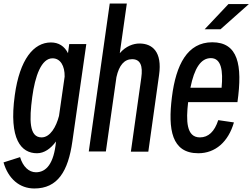

<svg xmlns="http://www.w3.org/2000/svg" viewBox="-44 -830 1433 1090"><path d="M367 -28 446 -580H349L342 -528C322 -568 289 -589 245 -589C147 -589 68 -493 40 -290C5 -38 77 40 166 40C207 40 244 14 274 -27C262 100 218 148 160 148C120 148 86 116 70 62L-24 92C3 185 67 240 151 240C283 240 343 143 367 -28ZM139 -279C155 -399 191 -499 254 -499C299 -499 324 -456 323 -395L291 -172C275 -110 241 -50 192 -50C121 -50 122 -150 139 -279Z M557 30 617 -392C632 -460 662 -494 706 -494C753 -494 768 -457 758 -388L699 31H798L859 -404C878 -537 820 -583 748 -583C713 -583 670 -568 636 -528L676 -810H579L460 30Z M1253 -807 1118 -664H1208L1369 -807ZM1284 -135 1195 -148C1174 -83 1139 -50 1091 -50C1013 -50 1012 -146 1024 -250H1304C1334 -463 1307 -590 1161 -590C1020 -590 955 -463 932 -279C909 -95 930 40 1082 40C1178 40 1252 -24 1284 -135ZM1153 -500C1213 -500 1223 -428 1214 -332H1037C1059 -442 1096 -500 1153 -500Z"/></svg>

Font: Smiley Sans Oblique
Style: Regular
Weight: 400
Italic angle: -8°
Designer: oooooohmygosh, Nagisa Chen, Janine Sui, Heda Shi, Jian Li
Foundry: atelierAnchor
Version: Version 2.0.1